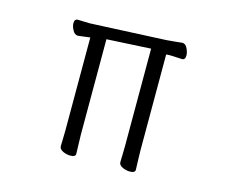

<svg xmlns="http://www.w3.org/2000/svg" viewBox="-101 -854 1202 1006"><g transform="rotate(15 500.0 -350.5)"><path d="M720 -632 704 -631V-110Q704 -80 705.5 -51.5Q707 -23 707 -6Q707 11 678 11Q661 11 641 3Q618 -7 618 -24Q618 -36 619 -61.5Q620 -87 620 -113V-640L381 -627V-112Q381 -81 382.5 -52Q384 -23 384 -6Q384 11 355 11Q338 11 318 3Q295 -7 295 -24Q295 -35 296 -60.5Q297 -86 297 -111V-614Q278 -612 260.5 -609.5Q243 -607 232 -606H231Q214 -606 203 -626.5Q192 -647 192 -664Q192 -687 211 -687Q219 -687 239 -686Q259 -685 274.5 -685Q290 -685 298 -686L686 -704Q757 -710 768 -712H769H771Q788 -712 798 -691Q808 -670 808 -653Q808 -629 790 -629Q780 -629 761 -630.5Q742 -632 720 -632Z"/></g></svg>

Font: Moon Stars Kai HW
Style: Bold
Weight: 700
Designer: GuiWonder
Version: Version 1.101